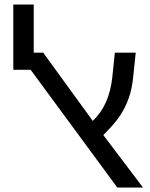

<svg xmlns="http://www.w3.org/2000/svg" viewBox="-20 -833 668 853"><path d="M116.2 -522.9 501 0H615.2L439 -232.9C472.5 -266.1 497.3 -294.9 513.4 -319.3C529.5 -343.8 542.5 -370 552.2 -397.9C562 -425.9 568.5 -457.4 571.8 -492.2L583 -599.1H490.2L479 -490.2C469.9 -406.2 440.9 -341.5 392.1 -295.9L171.9 -599.1H129.9V-813H39.1V-522.9Z"/></svg>

Font: Arimo
Style: Regular
Weight: 400
Designer: Steve Matteson
Foundry: Monotype Imaging Inc.
Version: Version 1.32